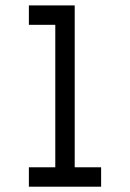

<svg xmlns="http://www.w3.org/2000/svg" viewBox="-20 -704 490 724"><path d="M88.9 -683.6H261.7V-73.2H361.3V0H88.9V-73.2H188.5V-610.4H88.9Z"/></svg>

Font: Anka/Coder Narrow
Style: Regular
Weight: 400
Width: 3
Monospace: yes
Version: Version 001.100